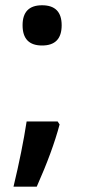

<svg xmlns="http://www.w3.org/2000/svg" viewBox="-20 -573 319 722"><path d="M138.2 -553.2Q211.9 -553.2 211.9 -478Q211.9 -401.9 138.2 -401.9Q64.9 -401.9 64.9 -478Q64.9 -553.2 138.2 -553.2ZM196.8 -116.2 204.1 -105Q177.7 -4.9 118.2 128.9H30.8Q63.5 -7.3 80.1 -116.2Z"/></svg>

Font: Droid Sans TV
Style: Bold
Weight: 600
Version: Version 1.00